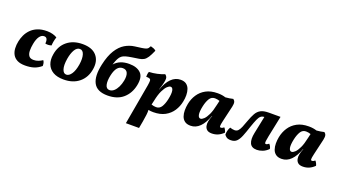

<svg xmlns="http://www.w3.org/2000/svg" viewBox="-73 -1385 4047 2292"><g transform="rotate(20 1950.5 -238.5)"><path d="M204 9Q142 9 103.5 -11Q65 -31 46 -65.5Q27 -100 24.5 -144Q22 -188 32 -235Q40 -275 58.5 -315.5Q77 -356 110 -390.5Q143 -425 193.5 -446Q244 -467 315 -467Q353 -467 387 -457.5Q421 -448 442 -434Q423 -378 421 -325Q385 -312 344 -320Q347 -356 337.5 -377Q328 -398 301 -398Q268 -398 243.5 -364Q219 -330 207 -266Q198 -219 198.5 -178.5Q199 -138 216.5 -113Q234 -88 277 -88Q309 -88 338 -99.5Q367 -111 388 -126Q399 -111 402.5 -95Q406 -79 406 -58Q362 -21 314.5 -6Q267 9 204 9Z M693 9Q610 9 558 -21.5Q506 -52 485 -106Q464 -160 476 -230Q493 -341 570.5 -404Q648 -467 767 -467Q887 -467 944 -402Q1001 -337 984 -230Q967 -119 890 -55Q813 9 693 9ZM704 -57Q739 -57 768.5 -100.5Q798 -144 811 -225Q823 -303 808 -352Q793 -401 754 -401Q716 -401 689.5 -356Q663 -311 651 -239Q637 -153 652.5 -105Q668 -57 704 -57Z M1251 9Q1118 9 1073 -74.5Q1028 -158 1063 -316Q1089 -434 1134 -505.5Q1179 -577 1236.5 -611Q1294 -645 1356 -653Q1413 -660 1445.5 -665Q1478 -670 1495 -676Q1512 -682 1520.5 -692.5Q1529 -703 1538 -721Q1559 -716 1577 -708.5Q1595 -701 1607 -689Q1581 -629 1560.5 -597.5Q1540 -566 1516.5 -552Q1493 -538 1458 -532.5Q1423 -527 1369 -519Q1325 -512 1295.5 -504Q1266 -496 1246.5 -480.5Q1227 -465 1212.5 -436.5Q1198 -408 1183 -361H1184Q1249 -435 1369 -435Q1467 -435 1517 -386Q1567 -337 1544 -227Q1522 -120 1448 -55.5Q1374 9 1251 9ZM1252 -60Q1282 -60 1307.5 -82.5Q1333 -105 1351.5 -143Q1370 -181 1379 -227Q1391 -290 1375 -325.5Q1359 -361 1314 -361Q1272 -361 1245.5 -328Q1219 -295 1205 -232Q1188 -155 1199.5 -107.5Q1211 -60 1252 -60Z M1572 244 1663 -270Q1669 -308 1669 -327.5Q1669 -347 1655.5 -353.5Q1642 -360 1610 -360Q1610 -376 1612.5 -393.5Q1615 -411 1621 -425Q1673 -427 1722.5 -438Q1772 -449 1814 -466Q1832 -452 1837.5 -436Q1843 -420 1839 -394Q1836 -371 1826 -334.5Q1816 -298 1808 -275L1806 -269H1808Q1841 -365 1892.5 -416Q1944 -467 2011 -467Q2057 -467 2084 -446.5Q2111 -426 2123 -392Q2135 -358 2135.5 -316.5Q2136 -275 2127 -234Q2114 -167 2078 -112Q2042 -57 1981.5 -24Q1921 9 1833 9Q1800 9 1771 3Q1773 29 1768.5 66.5Q1764 104 1755 156L1739 244ZM1796 -122 1784 -70Q1797 -65 1814 -62Q1831 -59 1844 -59Q1889 -59 1913 -98.5Q1937 -138 1950 -198Q1966 -272 1959 -310Q1952 -348 1926 -348Q1908 -348 1884.5 -326Q1861 -304 1837 -254.5Q1813 -205 1796 -122Z M2678 -467Q2696 -454 2701 -434.5Q2706 -415 2698 -377L2651 -175Q2639 -123 2640.5 -108Q2642 -93 2656 -93Q2664 -93 2672 -96.5Q2680 -100 2693 -111Q2702 -102 2710.5 -85.5Q2719 -69 2722 -54Q2659 9 2576 9Q2534 9 2513.5 -9Q2493 -27 2487.5 -55.5Q2482 -84 2488 -113Q2491 -131 2497 -149.5Q2503 -168 2511 -189H2508Q2474 -93 2423 -42Q2372 9 2305 9Q2259 9 2231.5 -11.5Q2204 -32 2192 -66.5Q2180 -101 2180 -142Q2180 -183 2188 -224Q2201 -291 2237 -346Q2273 -401 2333.5 -434Q2394 -467 2482 -467Q2512 -467 2537 -463Q2562 -459 2582 -452Q2635 -456 2678 -467ZM2365 -260Q2349 -186 2356.5 -148.5Q2364 -111 2390 -111Q2407 -111 2431 -133Q2455 -155 2478.5 -204.5Q2502 -254 2519 -336L2531 -388Q2519 -393 2501.5 -396Q2484 -399 2471 -399Q2426 -399 2402 -359.5Q2378 -320 2365 -260Z M3148 9Q3080 9 3058.5 -39Q3037 -87 3055 -172L3100 -391Q3072 -390 3054.5 -375Q3037 -360 3021.5 -325Q3006 -290 2984 -226Q2958 -146 2937 -94.5Q2916 -43 2889 -18Q2862 7 2817 7Q2780 7 2761.5 -6.5Q2743 -20 2735 -34Q2734 -56 2740 -82Q2746 -108 2760 -132Q2774 -127 2790.5 -124Q2807 -121 2818 -121Q2846 -121 2863 -139Q2880 -157 2894.5 -191.5Q2909 -226 2927 -277Q2949 -338 2971.5 -378Q2994 -418 3031 -438Q3068 -458 3134 -458H3281L3226 -192Q3217 -149 3215 -128Q3213 -107 3216 -100Q3219 -93 3227 -93Q3241 -93 3264 -111Q3274 -102 3282.5 -85.5Q3291 -69 3292 -54Q3258 -20 3220 -5.5Q3182 9 3148 9Z M3835 -467Q3853 -454 3858 -434.5Q3863 -415 3855 -377L3808 -175Q3796 -123 3797.5 -108Q3799 -93 3813 -93Q3821 -93 3829 -96.5Q3837 -100 3850 -111Q3859 -102 3867.5 -85.5Q3876 -69 3879 -54Q3816 9 3733 9Q3691 9 3670.5 -9Q3650 -27 3644.5 -55.5Q3639 -84 3645 -113Q3648 -131 3654 -149.5Q3660 -168 3668 -189H3665Q3631 -93 3580 -42Q3529 9 3462 9Q3416 9 3388.5 -11.5Q3361 -32 3349 -66.5Q3337 -101 3337 -142Q3337 -183 3345 -224Q3358 -291 3394 -346Q3430 -401 3490.5 -434Q3551 -467 3639 -467Q3669 -467 3694 -463Q3719 -459 3739 -452Q3792 -456 3835 -467ZM3522 -260Q3506 -186 3513.5 -148.5Q3521 -111 3547 -111Q3564 -111 3588 -133Q3612 -155 3635.5 -204.5Q3659 -254 3676 -336L3688 -388Q3676 -393 3658.5 -396Q3641 -399 3628 -399Q3583 -399 3559 -359.5Q3535 -320 3522 -260Z"/></g></svg>

Font: Vollkorn ExtraBold
Style: Italic
Weight: 800
Italic angle: -11°
Designer: Friedrich Althausen
Foundry: Friedrich Althausen
Version: Version 5.000; ttfautohint (v1.8.3)